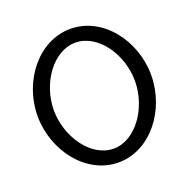

<svg xmlns="http://www.w3.org/2000/svg" viewBox="-111 -695 794 812"><g transform="rotate(-20 286.0 -289.5)"><path d="M33 -290C33 -134 144 11 289 11C434 11 544 -134 544 -290C544 -446 434 -590 289 -590C144 -590 33 -446 33 -290ZM106 -290C106 -410 188 -528 289 -528C390 -528 471 -410 471 -290C471 -170 390 -51 289 -51C188 -51 106 -170 106 -290Z"/></g></svg>

Font: Charger Sport
Style: DfExt
Weight: 400
Designer: Jasper
Foundry: Cannot Into Space Fonts
Version: Version 1.1